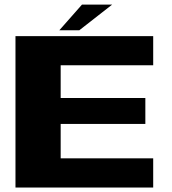

<svg xmlns="http://www.w3.org/2000/svg" viewBox="-20 -836 765 856"><path d="M250.5 -399H628V-283.5H250.5V-130H663V0H49V-675H663V-545H250.5ZM345.5 -815.5H480L333.5 -701H244.5Z"/></svg>

Font: Anybody Wide
Style: Bold
Weight: 700
Width: 7
Designer: Tyler Finck
Foundry: Etcetera Type Company
Version: Version 1.000; ttfautohint (v1.8)